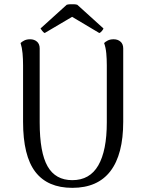

<svg xmlns="http://www.w3.org/2000/svg" viewBox="-20 -891 698 924"><path d="M573 -658V-305Q573 -148 511.5 -67.5Q450 13 328 13Q209 13 150 -64Q91 -141 91 -305V-577Q91 -607 88.5 -634.5Q86 -662 79 -684Q85 -690 96.5 -696Q108 -702 125 -702Q145 -702 158 -690.5Q171 -679 171 -658V-302Q171 -157 209 -90.5Q247 -24 328 -24Q412 -24 453 -95Q494 -166 494 -302V-577Q494 -607 491.5 -634.5Q489 -662 481 -684Q487 -690 498.5 -696Q510 -702 527 -702Q547 -702 560 -690.5Q573 -679 573 -658ZM352 -868 478 -754Q477 -750 470.5 -742Q464 -734 458 -732L327 -810L195 -732Q190 -734 183.5 -742Q177 -750 175 -754L301 -868Q307 -870 317 -870.5Q327 -871 336.5 -870.5Q346 -870 352 -868Z"/></svg>

Font: Arima Thin
Style: Regular
Weight: 400
Version: Version 1.100